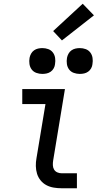

<svg xmlns="http://www.w3.org/2000/svg" viewBox="-20 -1006 540 1026"><path d="M310 0Q288 0 267 -3.5Q246 -7 228 -16.5Q210 -26 197 -42Q184 -58 178 -77.5Q172 -97 171.5 -118.5Q171 -140 175 -161L223 -450H99V-530H327L264 -148Q262 -136 262.5 -123Q263 -110 269 -100Q275 -90 286 -85Q297 -80 310 -80H391V0ZM406 -611Q390 -611 374.5 -616.5Q359 -622 349.5 -634.5Q340 -647 337.5 -663.5Q335 -680 338 -697Q340 -708 346 -719Q352 -730 362 -737Q372 -744 383.5 -746.5Q395 -749 406 -749Q423 -749 438 -743.5Q453 -738 462.5 -725.5Q472 -713 474.5 -696.5Q477 -680 474 -663Q473 -652 467 -641Q461 -630 451 -623Q441 -616 429.5 -613.5Q418 -611 406 -611ZM206 -611Q190 -611 174.5 -616.5Q159 -622 149.5 -634.5Q140 -647 137.5 -663.5Q135 -680 138 -697Q140 -708 146 -719Q152 -730 162 -737Q172 -744 183.5 -746.5Q195 -749 206 -749Q223 -749 238 -743.5Q253 -738 262.5 -725.5Q272 -713 274.5 -696.5Q277 -680 274 -663Q273 -652 267 -641Q261 -630 251 -623Q241 -616 229.5 -613.5Q218 -611 206 -611ZM311 -790 264 -840 422 -986 482 -924Z"/></svg>

Font: Iosevka Curly Medium Oblique
Style: Regular
Weight: 500
Italic angle: -9°
Monospace: yes
Designer: Belleve Invis
Foundry: Belleve Invis
Version: Version 11.1.0; ttfautohint (v1.8.3)